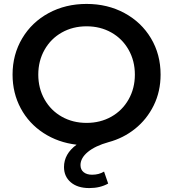

<svg xmlns="http://www.w3.org/2000/svg" viewBox="-20 -730 882 978"><path d="M798 -350Q798 -264 763 -193Q728 -122 668 -74Q608 -26 533 -6Q465 13 427.5 44Q390 75 390 111Q390 134 406 147Q422 160 449 160Q484 160 510 144L531 205Q490 228 435 228Q375 228 340.5 198.5Q306 169 306 121Q306 54 370 7Q276 -4 201.5 -52.5Q127 -101 85.5 -178.5Q44 -256 44 -350Q44 -452 93 -534.5Q142 -617 228 -663.5Q314 -710 421 -710Q528 -710 614 -663.5Q700 -617 749 -535Q798 -453 798 -350ZM667 -350Q667 -420 635 -476.5Q603 -533 547 -564.5Q491 -596 421 -596Q351 -596 295 -564.5Q239 -533 207 -476.5Q175 -420 175 -350Q175 -280 207 -223.5Q239 -167 295 -135.5Q351 -104 421 -104Q491 -104 547 -135.5Q603 -167 635 -223.5Q667 -280 667 -350Z"/></svg>

Font: Montserrat Alternates SemiBold
Style: Regular
Weight: 600
Designer: Julieta Ulanovsky
Foundry: Julieta Ulanovsky
Version: Version 7.200